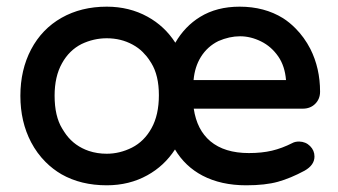

<svg xmlns="http://www.w3.org/2000/svg" viewBox="-20 -534 1004 570"><path d="M429.2 -346.7Q421.4 -359.4 415.5 -366.5Q409.7 -373.5 403.8 -379.4Q391.1 -392.1 374 -401.4Q339.4 -420.4 296.9 -420.4Q258.3 -420.4 222.2 -403.3Q185.5 -384.8 164.1 -346.2Q142.1 -307.1 142.1 -250Q142.1 -189 164.6 -152.3Q171.4 -141.1 176.8 -133.8Q202.1 -100.1 243.7 -85.9Q268.6 -77.6 296.9 -77.6Q335.4 -77.6 371.6 -95.7Q408.2 -114.3 429.9 -153.6Q451.7 -192.9 451.7 -251.5Q451.7 -310.1 429.2 -346.7ZM628.4 -412.1Q595.7 -396 576.2 -364.7Q558.1 -335.4 554.7 -296.4H829.1Q825.7 -337.9 806.2 -366.2Q785.6 -396 754.9 -411.1Q724.1 -426.3 692.6 -426.3Q661.1 -426.3 628.4 -412.1ZM878.9 -211.4H555.2Q564.5 -148.4 604.5 -114.7Q646.5 -79.6 718.8 -79.6Q757.3 -79.6 787.4 -86.7Q817.4 -93.8 848.1 -109.4Q856 -113.8 868.2 -113.8Q887.7 -113.3 900.6 -100.3Q913.6 -87.4 913.6 -69.3Q913.6 -43.9 884.3 -27.3Q842.8 -4.9 805.2 5.6Q767.6 16.1 710.9 16.1Q636.2 16.1 581.1 -12.7Q529.3 -40 499.5 -90.3Q467.8 -41.5 417.5 -13.7Q363.8 16.1 296.9 16.1Q220.2 16.1 162.6 -16.6Q136.7 -31.7 115.2 -53.2Q89.8 -78.6 72.3 -111.8Q40.5 -172.4 40.5 -249.5Q40.5 -326.7 72.3 -387.2Q104.5 -448.2 162.8 -481.2Q221.2 -514.2 296.9 -514.2Q363.8 -514.2 418 -484.4Q468.8 -456.5 500.5 -407.2Q528.8 -456.1 574.2 -483.9Q623.5 -514.2 691.4 -514.2Q765.1 -514.2 820.3 -480Q839.4 -467.8 856.9 -450.2Q883.3 -423.8 901.4 -388.7Q930.2 -331.5 930.2 -261.7Q930.2 -240.2 915.8 -225.8Q901.4 -211.4 878.9 -211.4Z"/></svg>

Font: YuPearl-Medium
Style: Medium
Weight: 500
Designer: Max Yao
Foundry: Max-Everyday
Version: Version 1.011; ttfautohint (v1.8.3)